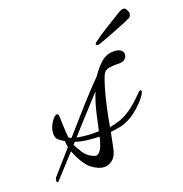

<svg xmlns="http://www.w3.org/2000/svg" viewBox="-98 -550 649 680"><g transform="rotate(-20 226.5 -210.0)"><path d="M185 42Q173 42 160.5 36.5Q148 31 136 22Q123 11 111 -9Q99 -29 91 -51L14 33Q11 36 10 36Q6 36 6 30Q6 21 12 15L86 -69Q83 -81 83 -92Q76 -97 64.5 -104.5Q53 -112 53 -130Q53 -151 66 -171Q79 -191 88 -191Q95 -191 95 -179Q95 -175 95.5 -158Q96 -141 97 -123.5Q98 -106 99 -100Q105 -96 109 -95Q148 -140 191 -188Q234 -236 268 -270Q285 -296 305.5 -314Q326 -332 353 -332Q372 -332 380 -325Q388 -318 388 -309Q388 -300 380.5 -292.5Q373 -285 359 -285Q337 -286 321 -283.5Q305 -281 298 -269Q291 -256 282 -226Q273 -196 264.5 -158Q256 -120 250 -84Q271 -88 290.5 -94.5Q310 -101 333 -117Q356 -133 386 -164Q391 -170 396 -170Q399 -170 399 -166Q399 -164 397 -159Q395 -154 389 -146Q377 -130 359.5 -114.5Q342 -99 329 -91Q302 -75 278 -71.5Q254 -68 247 -67Q243 -46 240 -32.5Q237 -19 236 -13Q231 16 216.5 29Q202 42 185 42ZM208 -84Q213 -107 221.5 -145Q230 -183 245 -221Q219 -192 187.5 -158Q156 -124 126 -90Q145 -86 167 -84.5Q189 -83 208 -84ZM170 -6Q178 -6 186.5 -17.5Q195 -29 203 -61Q203 -64 204 -65Q180 -66 157.5 -68.5Q135 -71 115 -78L107 -69Q115 -53 126 -36.5Q137 -20 151 -13Q156 -10 161 -8Q166 -6 170 -6ZM310 -372Q303 -372 303 -377Q303 -379 305 -381Q307 -383 308 -384Q330 -401 359.5 -419Q389 -437 410 -450Q422 -458 428 -460Q434 -462 438 -462Q444 -462 448.5 -453.5Q453 -445 453 -440Q453 -433 450 -429Q447 -425 442 -423Q435 -419 415 -411Q395 -403 372 -394Q349 -385 331 -378.5Q313 -372 310 -372Z"/></g></svg>

Font: Hurricane
Style: Regular
Weight: 400
Designer: Robert E. Leuschke
Foundry: Robert E. Leuschke
Version: Version 1.010; ttfautohint (v1.8.3)